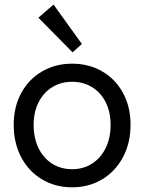

<svg xmlns="http://www.w3.org/2000/svg" viewBox="-20 -800 622 828"><path d="M39.1 -261.7Q39.1 -338.9 71.5 -398.7Q104 -458.5 161.4 -491.9Q218.8 -525.4 291 -525.4Q363.8 -525.4 421.1 -491.9Q478.5 -458.5 510.7 -398.7Q543 -338.9 543 -261.7Q543 -183.6 510.3 -122.1Q477.5 -60.5 420.2 -26.4Q362.8 7.8 291 7.8Q218.8 7.8 161.4 -26.4Q104 -60.5 71.5 -121.8Q39.1 -183.1 39.1 -261.7ZM457 -261.7Q457 -316.9 435.8 -359.1Q414.6 -401.4 376.7 -424.3Q338.9 -447.3 291 -447.3Q243.2 -447.3 205.6 -424.3Q168 -401.4 146.5 -359.1Q125 -316.9 125 -261.7Q125 -205.1 146 -161.6Q167 -118.2 204.8 -94.2Q242.7 -70.3 291 -70.3Q338.9 -70.3 376.7 -94.2Q414.6 -118.2 435.8 -161.6Q457 -205.1 457 -261.7ZM145.5 -723.6 210.9 -780.3 333 -610.4 293 -574.2Z"/></svg>

Font: Reddit Sans Strawberry
Style: Regular
Weight: 400
Designer: Stephen Hutchings
Foundry: Reddit
Version: Version 1.013